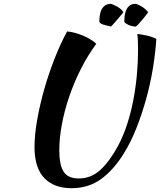

<svg xmlns="http://www.w3.org/2000/svg" viewBox="-20 -903 840 1007"><path d="M485 -673Q441 -614 405 -543Q369 -472 343.5 -397.5Q318 -323 304.5 -250.5Q291 -178 291 -115Q291 -37 314 -2Q337 33 393 33Q458 33 507 -12.5Q556 -58 599 -138Q627 -190 647 -252Q667 -314 679.5 -379.5Q692 -445 698 -511.5Q704 -578 704 -639Q704 -678 703 -696Q702 -714 700 -725Q703 -725 715 -723Q727 -721 742.5 -718Q758 -715 773.5 -710Q789 -705 800 -699Q795 -623 781.5 -542Q768 -461 746 -382Q724 -303 695 -230Q666 -157 630 -99Q577 -13 511 35.5Q445 84 355 84Q263 84 212 30.5Q161 -23 161 -132Q161 -195 175 -274.5Q189 -354 212.5 -436.5Q236 -519 267 -597.5Q298 -676 332 -738Q349 -737 372 -731Q395 -725 417 -715.5Q439 -706 457.5 -694.5Q476 -683 485 -673ZM501 -788Q501 -803 503 -819.5Q505 -836 511 -849.5Q517 -863 528.5 -872.5Q540 -882 559 -883Q572 -881 594.5 -868.5Q617 -856 627 -839Q627 -839 618.5 -828Q610 -817 598.5 -804Q587 -791 576.5 -779Q566 -767 562 -764Q537 -769 521.5 -774Q506 -779 501 -788ZM632 -788Q632 -804 634 -820.5Q636 -837 642 -850.5Q648 -864 659 -873Q670 -882 688 -883Q694 -883 703.5 -879Q713 -875 723 -869Q733 -863 742 -855Q751 -847 757 -839Q757 -838 748.5 -827Q740 -816 729 -802.5Q718 -789 707 -777Q696 -765 690 -763Q667 -766 652.5 -773Q638 -780 632 -788Z"/></svg>

Font: Kaushan Script
Style: Regular
Weight: 400
Designer: Pablo Impallari
Foundry: Pablo Impallari
Version: Version 1.002